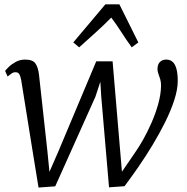

<svg xmlns="http://www.w3.org/2000/svg" viewBox="-20 -832 840 862"><path d="M153 10 125.5 -159 75 -473.5Q71.5 -491.5 66.2 -499.5Q61 -507.5 51.5 -507.5Q40.5 -508.5 31.5 -501.8Q22.5 -495 14 -488.5L3 -513.5Q6.5 -519 19 -531.2Q31.5 -543.5 50.5 -554Q69.5 -564.5 92.5 -564.5Q127 -564.5 139 -547.2Q151 -530 155 -497.5L192.5 -156L202 -60.5L240.5 -148.5L412 -556.5H485.5L519.5 -154.5L527.5 -61L590 -152.5Q604 -172.5 622.8 -205.5Q641.5 -238.5 659.5 -279.2Q677.5 -320 689.8 -363Q702 -406 703 -444.5Q703.5 -462 699.5 -475.8Q695.5 -489.5 691.2 -500.5Q687 -511.5 687 -521.5Q687 -543 698 -553.8Q709 -564.5 726 -564.5Q744 -564.5 755.5 -553.8Q767 -543 772.5 -521.5Q778 -500 778 -469Q778 -430.5 762.5 -382.8Q747 -335 721.5 -283.8Q696 -232.5 664.8 -180.8Q633.5 -129 600.8 -81.8Q568 -34.5 539 4L469.5 9L434.5 -399L430.5 -465L408.5 -398L228 4.5ZM335.5 -619.5 309 -641.5 453 -812.5H516L601 -641.5L571.5 -619.5Q547 -653 526 -686Q505 -719 479.5 -753Q446.5 -719.5 409.8 -686.5Q373 -653.5 335.5 -619.5Z"/></svg>

Font: Merriweather 24pt Light
Style: Italic
Weight: 300
Italic angle: -7.8°
Version: Version 2.101